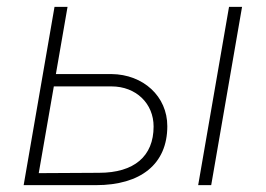

<svg xmlns="http://www.w3.org/2000/svg" viewBox="-20 -540 775 560"><path d="M49 0H260C390 0 468 -61 468 -172C468 -259 398 -323 305 -324H143L177 -520H139ZM558 0H596L686 -520H648ZM93 -35 137 -288H305C377 -288 428 -238 428 -171C428 -84 371 -36 269 -36Z"/></svg>

Font: Fixel Display 20240404 ExLight
Style: Italic
Weight: 200
Italic angle: -10°
Designer: AlfaBravo + MacPaw
Foundry: Kyrylo Tkachov, Marchela Mozhyna, Serhii Makarenko, Maria Weinstein, Zakhar Kryvoshyya
Version: Version 1.211;Glyphs 3.2 (3225)